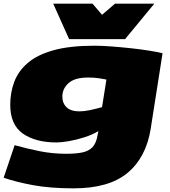

<svg xmlns="http://www.w3.org/2000/svg" viewBox="-28 -810 929 1050"><path d="M-8 162 52 -16Q120 3 190 17Q260 31 335 31Q388 31 423 23.5Q458 16 478.5 -6Q499 -28 506 -73L510 -93Q477 -73 433 -59Q389 -45 348 -38Q307 -31 281 -31Q166 -31 97 -79.5Q28 -128 28 -237Q28 -304 50 -362.5Q72 -421 123.5 -465.5Q175 -510 264 -535Q353 -560 488 -560Q528 -560 581.5 -556Q635 -552 690 -546Q745 -540 791 -532.5Q837 -525 861 -519L796 -105Q771 51 669.5 135.5Q568 220 375 220Q246 220 152 202.5Q58 185 -8 162ZM554 -375Q539 -378 513.5 -382Q488 -386 454 -386Q381 -386 347 -355.5Q313 -325 313 -282Q313 -245 336.5 -223Q360 -201 406 -201Q432 -201 463 -207.5Q494 -214 530 -224ZM816 -790 656 -596H350L263 -790H478L530 -729L601 -790Z"/></svg>

Font: Georama ExtraExtended Black
Style: Italic
Weight: 900
Width: 8
Italic angle: -9°
Designer: Jean-Baptiste Levee
Foundry: Production Type
Version: Version 1.000